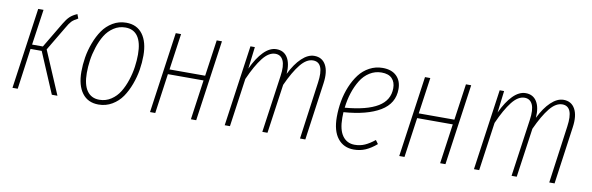

<svg xmlns="http://www.w3.org/2000/svg" viewBox="-42 -868 3747 1215"><g transform="rotate(10 1831.0 -260.5)"><path d="M378.9 -530.8 389.2 -503.9Q361.8 -489.7 348.6 -476.1Q335.4 -462.4 317.9 -431.2L226.1 -276.9L344.2 0H308.1L196.8 -262.2H125L88.9 0H55.2L128.9 -520H163.1L129.9 -291H199.2L296.9 -455.1Q314.5 -484.9 331.8 -501.5Q349.1 -518.1 378.9 -530.8Z M608.9 9.8Q540.5 9.8 503.7 -39.6Q466.8 -88.9 466.8 -176.8Q466.8 -221.7 474.4 -268.6Q481.9 -315.4 499.8 -363Q517.6 -410.6 543 -447.5Q568.4 -484.4 607.4 -507.6Q646.5 -530.8 693.8 -530.8Q762.2 -530.8 799.1 -481.2Q835.9 -431.6 835.9 -344.2Q835.9 -299.3 828.4 -252.4Q820.8 -205.6 803.2 -158Q785.6 -110.4 760.3 -73.5Q734.9 -36.6 695.6 -13.4Q656.2 9.8 608.9 9.8ZM608.9 -21Q650.4 -21 684.1 -43.2Q717.8 -65.4 739 -100.1Q760.3 -134.8 774.7 -179Q789.1 -223.1 794.9 -264.9Q800.8 -306.6 800.8 -345.2Q800.8 -421.4 773.7 -460.7Q746.6 -500 693.8 -500Q652.3 -500 618.7 -477.8Q585 -455.6 563.7 -420.9Q542.5 -386.2 528.1 -341.8Q513.7 -297.4 507.8 -255.6Q502 -213.9 502 -174.8Q502 -99.6 529.5 -60.3Q557.1 -21 608.9 -21Z M1201.7 0 1237.8 -255.9H1008.8L972.7 0H939L1012.7 -520H1046.9L1013.7 -287.1H1242.7L1275.9 -520H1309.6L1235.8 0Z M1901.9 -530.8Q1952.6 -530.8 1976.1 -488Q1999.5 -445.3 1988.8 -370.1L1937 0H1902.8L1953.6 -368.2Q1972.7 -501 1898.9 -501Q1857.4 -501 1818.4 -452.9Q1779.3 -404.8 1738.8 -315.9L1693.8 0H1660.6L1712.9 -368.2Q1722.7 -434.6 1707.5 -467.8Q1692.4 -501 1656.7 -501Q1614.7 -501 1575.7 -451.2Q1536.6 -401.4 1496.6 -311L1452.6 0H1418.9L1492.7 -520H1521L1503.9 -378.9Q1537.1 -450.7 1576.7 -490.7Q1616.2 -530.8 1658.7 -530.8Q1706.1 -530.8 1729.7 -493.2Q1753.4 -455.6 1748.5 -388.2Q1781.2 -455.1 1821.3 -492.9Q1861.3 -530.8 1901.9 -530.8Z M2462.4 -416Q2462.4 -323.7 2378.9 -273.4Q2295.4 -223.1 2144.5 -211.9Q2143.6 -199.7 2143.6 -175.8Q2143.6 -98.1 2171.9 -59.6Q2200.2 -21 2249.5 -21Q2284.7 -21 2314.5 -34.2Q2344.2 -47.4 2377.4 -74.2L2394.5 -50.8Q2358.9 -20 2324.2 -5.1Q2289.6 9.8 2249.5 9.8Q2183.6 9.8 2146 -38.1Q2108.4 -85.9 2108.4 -174.8Q2108.4 -226.6 2117.4 -276.9Q2126.5 -327.1 2145.5 -373Q2164.6 -418.9 2191.4 -454.1Q2218.3 -489.3 2257.1 -510Q2295.9 -530.8 2341.3 -530.8Q2398.9 -530.8 2430.7 -499.8Q2462.4 -468.8 2462.4 -416ZM2339.4 -501Q2297.9 -501 2263.2 -479.2Q2228.5 -457.5 2205.6 -420.2Q2182.6 -382.8 2168 -337.6Q2153.3 -292.5 2147.5 -241.2Q2288.1 -252.9 2358.4 -295.7Q2428.7 -338.4 2428.7 -416Q2428.7 -455.1 2406.5 -478Q2384.3 -501 2339.4 -501Z M2803.2 0 2839.4 -255.9H2610.4L2574.2 0H2540.5L2614.3 -520H2648.4L2615.2 -287.1H2844.2L2877.4 -520H2911.1L2837.4 0Z M3503.4 -530.8Q3554.2 -530.8 3577.6 -488Q3601.1 -445.3 3590.3 -370.1L3538.6 0H3504.4L3555.2 -368.2Q3574.2 -501 3500.5 -501Q3459 -501 3419.9 -452.9Q3380.9 -404.8 3340.3 -315.9L3295.4 0H3262.2L3314.5 -368.2Q3324.2 -434.6 3309.1 -467.8Q3293.9 -501 3258.3 -501Q3216.3 -501 3177.2 -451.2Q3138.2 -401.4 3098.1 -311L3054.2 0H3020.5L3094.2 -520H3122.6L3105.5 -378.9Q3138.7 -450.7 3178.2 -490.7Q3217.8 -530.8 3260.3 -530.8Q3307.6 -530.8 3331.3 -493.2Q3355 -455.6 3350.1 -388.2Q3382.8 -455.1 3422.9 -492.9Q3462.9 -530.8 3503.4 -530.8Z"/></g></svg>

Font: Fira Sans Compressed UltraLight
Style: Italic
Weight: 200
Width: 3
Italic angle: -8°
Designer: Carrois Corporate & Edenspiekermann AG
Foundry: Carrois Corporate GbR & Edenspiekermann AG
Version: Version 4.203;PS 004.203;hotconv 1.0.88;makeotf.lib2.5.64775